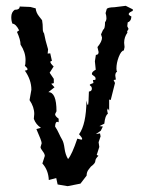

<svg xmlns="http://www.w3.org/2000/svg" viewBox="-20 -618 484 657"><path d="M147 -2Q145.5 -36.1 125 -58.6L133.3 -84.5Q133.3 -91.3 126 -100.6Q118.7 -109.9 118.7 -114.7L122.6 -127.9Q122.6 -135.7 104.5 -176.3L120.1 -180.7Q103 -191.4 95.7 -211.4L97.2 -228Q97.2 -252 81.1 -275.4L87.4 -311Q87.4 -344.7 64.9 -376.5Q74.2 -377 74.2 -381.3Q74.2 -384.8 64.9 -393.1Q67.4 -396.5 67.4 -412.6Q67.4 -439.5 50.3 -465.3Q50.3 -481.9 38.1 -508.8L45.4 -514.2Q34.7 -536.1 22.5 -537.1Q18.6 -546.4 18.6 -559.6Q18.6 -576.2 30.3 -584.5Q47.4 -584.5 47.4 -595.7L84 -594.2L102.1 -589.4Q103.5 -574.7 113.3 -562.5L124 -548.8Q126.5 -536.1 126.5 -517.1Q126.5 -509.8 130.9 -503.4Q134.8 -481 144.5 -449.2L143.1 -434.6L151.9 -435.5L157.7 -409.7Q152.3 -408.7 152.3 -406.2Q152.3 -400.9 163.6 -390.6L149.9 -369.1L164.1 -348.1V-333.5L155.3 -331.5L166.5 -319.3L145.5 -302.7Q173.3 -302.7 173.3 -237.3L168.5 -227.5Q168.5 -220.2 180.7 -211.9V-199.7L175.8 -201.2Q169.4 -201.2 168.5 -185.1Q176.3 -173.3 181.6 -161.4Q187 -149.4 192.6 -140.1Q198.2 -130.9 200.9 -109.9Q203.6 -88.9 212.9 -73.7Q226.1 -88.9 244.6 -143.6L257.8 -140.1Q261.2 -140.1 261.2 -142.6Q261.2 -147 250.5 -158.7Q274.9 -191.9 275.9 -273.9Q278.3 -258.8 280.8 -258.8Q283.2 -258.8 284.2 -304.7Q294.4 -305.7 294.4 -314.9Q294.4 -320.3 290.8 -323.2Q287.1 -326.2 287.1 -327.1Q287.1 -330.1 299.8 -334L297.9 -344.2L306.2 -344.7L307.1 -349.1Q307.1 -354.5 300.8 -358.4Q294.4 -362.3 294.4 -365.2Q294.4 -372.6 307.6 -379.4L304.7 -408.2L308.1 -430.2Q317.4 -430.2 317.4 -439.9L313.5 -457Q329.1 -475.6 329.1 -489.3L325.7 -500.5L333 -516.6Q339.4 -518.6 339.4 -542Q344.2 -547.9 344.2 -555.7Q344.2 -563.5 341.3 -573.2Q343.3 -580.1 345 -586.4Q346.7 -592.8 371.6 -593.3Q374.5 -593.3 410.2 -598.1L434.6 -585.9L434.1 -580.6Q420.4 -575.2 420.4 -569.8Q420.4 -565.9 429.7 -561.5L428.2 -552.7Q424.8 -543.9 417 -541.5L415.5 -528.3L419.9 -519L415 -510.7L416 -506.3Q404.8 -490.7 404.8 -471.7L406.2 -457L403.8 -445.3Q395 -445.3 386.2 -422.9Q378.4 -402.3 378.4 -383.3Q378.4 -375 380.9 -373Q374.5 -369.6 374.5 -359.4L376.5 -345.7L368.7 -344.2L373.5 -334L358.9 -275.9L353.5 -277.3V-238.8L349.1 -247.1L346.7 -240.2L349.1 -228.5Q339.8 -223.6 336.9 -194.8L320.3 -186.5L332 -185.1L324.7 -170.4L308.1 -159.2L322.3 -161.6L324.2 -151.4L317.4 -131.3L319.8 -115.2L311 -87.9L316.9 -85Q306.2 -74.7 306.2 -66.9Q306.2 -59.1 291 -47.9L283.7 -38.6Q276.4 -29.8 276.4 -17.1L255.4 10.3Q233.4 14.2 211.4 19L177.2 13.2L172.4 -8.8Z"/></svg>

Font: Truetypewriter PolyglOTT
Style: Regular
Weight: 400
Designer: Sergey Beatoff a.k.a. Sam_T
Version: Version 3.76